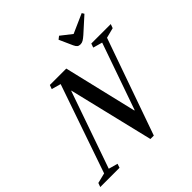

<svg xmlns="http://www.w3.org/2000/svg" viewBox="-297 -1154 1356 1356"><g transform="rotate(-45 381.0 -476.0)"><path d="M438 10.5 285 -625.5H283L81.5 -49L150 -30L140 0H-52.5L-41.5 -30L35 -49L264 -712L194.5 -731.5L205.5 -761.5H369.5L500 -212.5H503.5L678.5 -712L609 -731.5L619.5 -761.5H814L803 -731.5L727 -712L472 10.5ZM561.5 -811Q546 -811 537 -818.5Q528 -826 520 -843.5L475 -944L497.5 -961.5L579 -897.5L723.5 -961.5L734 -944.5L622 -843.5Q602 -826 589 -818.5Q576 -811 561.5 -811Z"/></g></svg>

Font: Libre Caslon Condensed SemiBold Italic
Style: Regular
Weight: 600
Italic angle: -22.583°
Designer: Pablo Impallari, Rodrigo Fuenzalida, Katja Schimmel, Ertekin Erdin
Foundry: Pablo Impallari, Rodrigo Fuenzalida
Version: Version 2.000; ttfautohint (v1.8.4.7-5d5b);gftools[0.9.33]